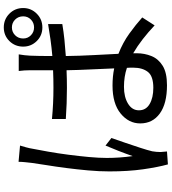

<svg xmlns="http://www.w3.org/2000/svg" viewBox="35 -916 929 1040"><g transform="rotate(-90 500.0 -396.5)"><path d="M422 -109Q422 -71 456 -51Q490 -31 544 -31Q607 -31 630 -60.5Q653 -90 653 -140Q653 -148 653 -156Q653 -164 652 -174Q605 -190 549 -190Q494 -190 458 -168Q422 -146 422 -109ZM725 -760Q722 -744 720.5 -729Q719 -714 718 -699Q717 -679 716.5 -646Q716 -613 716 -578Q762 -582 805.5 -588Q849 -594 889 -601V-524Q848 -517 804.5 -512.5Q761 -508 716 -505Q717 -429 721 -356Q725 -283 728 -220Q789 -196 837.5 -161Q886 -126 925 -91L882 -24Q845 -59 807 -88.5Q769 -118 731 -140Q731 -135 731 -130Q731 -125 731 -120Q731 -79 716 -41.5Q701 -4 663.5 19.5Q626 43 558 43Q458 43 404.5 4Q351 -35 351 -102Q351 -164 404.5 -208Q458 -252 556 -252Q606 -252 649 -243Q647 -301 643.5 -370Q640 -439 639 -501Q615 -500 591 -499.5Q567 -499 543 -499Q500 -499 459.5 -500.5Q419 -502 375 -505V-580Q418 -576 459.5 -574Q501 -572 544 -572Q568 -572 591.5 -572.5Q615 -573 639 -574V-698Q639 -711 638 -729Q637 -747 635 -760ZM231 -753Q227 -740 221.5 -720Q216 -700 214 -686Q207 -651 198 -600Q189 -549 181.5 -491.5Q174 -434 169 -379.5Q164 -325 164 -283Q164 -213 174 -143Q186 -178 202 -219Q218 -260 231 -290L272 -258Q260 -224 245.5 -181.5Q231 -139 218.5 -100.5Q206 -62 200 -37Q198 -27 197 -14Q196 -1 196 8Q197 15 197.5 25Q198 35 199 43L129 48Q114 -6 102.5 -86.5Q91 -167 91 -269Q91 -324 96.5 -384.5Q102 -445 109.5 -503Q117 -561 125 -609.5Q133 -658 137 -689Q139 -706 141 -725.5Q143 -745 143 -761ZM811 -736Q811 -711 828.5 -694Q846 -677 871 -677Q896 -677 913.5 -694Q931 -711 931 -736Q931 -762 913.5 -779.5Q896 -797 871 -797Q846 -797 828.5 -779.5Q811 -762 811 -736ZM767 -736Q767 -780 797 -810.5Q827 -841 871 -841Q915 -841 945.5 -810.5Q976 -780 976 -736Q976 -693 945.5 -662.5Q915 -632 871 -632Q827 -632 797 -662.5Q767 -693 767 -736Z"/></g></svg>

Font: Source Han Sans SC
Style: Regular
Weight: 400
Designer: Ryoko NISHIZUKA 西塚涼子 (kana, bopomofo & ideographs); Paul D. Hunt (Latin, Greek & Cyrillic); Sandoll Communications 산돌커뮤니
Foundry: Adobe
Version: Version 2.002;hotconv 1.0.116;makeotfexe 2.5.65601; ttfautoh